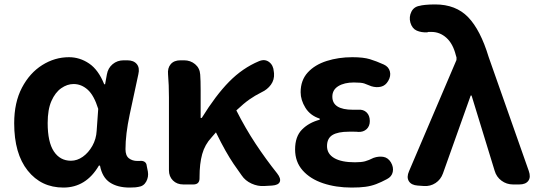

<svg xmlns="http://www.w3.org/2000/svg" viewBox="-20 -832 2431 866"><path d="M266 14Q166 14 105 -62.5Q44 -139 44 -276Q44 -370 79 -436.5Q114 -503 170.5 -538.5Q227 -574 291 -574Q340 -574 382 -545.5Q424 -517 450 -452H454L462 -496Q467 -525 488 -542.5Q509 -560 538 -560H554Q583 -560 597 -543Q611 -526 604 -497Q584 -405 565 -315.5Q546 -226 546 -159Q546 -130 561.5 -118Q577 -106 600 -106Q605 -106 606 -106Q607 -106 609 -106Q622 -108 631.5 -102.5Q641 -97 642 -83L647 -58Q651 -34 639.5 -13Q628 8 604 11Q600 12 591 13Q582 14 565 14Q510 14 475.5 -9Q441 -32 431 -85H426Q368 14 266 14ZM300 -107Q328 -107 353.5 -125Q379 -143 396.5 -174Q414 -205 416 -242L423 -341Q404 -402 375.5 -427.5Q347 -453 312 -453Q283 -453 256 -434Q229 -415 212 -376.5Q195 -338 195 -277Q195 -191 223 -149Q251 -107 300 -107Z M1172 7Q1143 9 1114.5 -4Q1086 -17 1070 -41Q1051 -67 1033.5 -93Q1016 -119 997 -152.5Q978 -186 954 -235L934 -212Q904 -180 892 -137Q880 -94 880 -33V-28Q880 0 852 0H807Q778 0 760 -18Q742 -36 742 -64V-393Q742 -426 741 -447Q740 -468 738 -496Q735 -525 750 -542.5Q765 -560 794 -560H810Q839 -560 860 -542.5Q881 -525 883 -496Q884 -488 884.5 -465Q885 -442 885 -423V-300H890Q953 -402 1013.5 -463.5Q1074 -525 1148 -556Q1174 -567 1193.5 -552.5Q1213 -538 1215 -509L1216 -501Q1218 -472 1202 -450Q1186 -428 1160 -416Q1130 -401 1105 -383.5Q1080 -366 1046 -334Q1087 -253 1133 -183.5Q1179 -114 1230 -50Q1248 -27 1242 -12Q1236 3 1207 5Z M1566 14Q1495 14 1437 -5.5Q1379 -25 1345 -63.5Q1311 -102 1311 -158Q1311 -216 1342 -247.5Q1373 -279 1422 -292V-297Q1379 -311 1357.5 -346Q1336 -381 1336 -416Q1336 -470 1368 -505Q1400 -540 1453.5 -557Q1507 -574 1569 -574Q1619 -574 1648.5 -565Q1678 -556 1711 -541Q1733 -531 1738.5 -510Q1744 -489 1731 -467Q1719 -446 1698.5 -441Q1678 -436 1655 -443Q1636 -451 1623 -455.5Q1610 -460 1576 -460Q1533 -460 1506 -443.5Q1479 -427 1479 -396Q1479 -337 1572 -337Q1580 -337 1586 -337Q1592 -337 1596 -337Q1619 -339 1633.5 -325Q1648 -311 1648 -286Q1648 -263 1633.5 -249.5Q1619 -236 1596 -237Q1590 -238 1577 -238Q1564 -238 1554 -238Q1504 -238 1479.5 -223Q1455 -208 1455 -173Q1455 -138 1487.5 -119Q1520 -100 1581 -100Q1610 -100 1626.5 -104.5Q1643 -109 1665 -120Q1688 -128 1709 -124.5Q1730 -121 1743 -100Q1756 -78 1751.5 -56.5Q1747 -35 1725 -24Q1699 -10 1676.5 -1.5Q1654 7 1628.5 10.5Q1603 14 1566 14Z M1978 -50Q1968 -22 1944.5 -6.5Q1921 9 1892 7L1864 5Q1835 3 1824 -15Q1813 -33 1825 -60L2037 -557Q2039 -560 2039 -564.5Q2039 -569 2039 -573L2036 -583Q2023 -635 1993.5 -661.5Q1964 -688 1926 -688Q1916 -688 1913 -688Q1910 -688 1907 -686Q1880 -685 1859.5 -694Q1839 -703 1831 -730Q1824 -756 1835.5 -779Q1847 -802 1874 -806Q1879 -808 1898 -810Q1917 -812 1943 -812Q2036 -812 2091.5 -754.5Q2147 -697 2184 -575L2365 -61Q2375 -33 2363 -16.5Q2351 0 2322 0H2294Q2265 0 2242 -17Q2219 -34 2211 -62L2107 -401H2103Z"/></svg>

Font: Chiron GoRound TC
Style: Bold
Weight: 700
Designer: Ryoko NISHIZUKA 西塚涼子 (kana, bopomofo & ideographs); Paul D. Hunt (Latin, Greek & Cyrillic); Sandoll Communications 산돌커뮤니
Foundry: Adobe
Version: Version 1.000;hotconv 1.1.1;makeotfexe 2.6.0